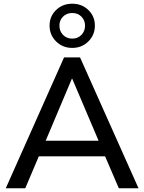

<svg xmlns="http://www.w3.org/2000/svg" viewBox="-20 -1014 776 1034"><path d="M11 0 325 -705H411L726 0H620L546 -172H189L116 0ZM367 -590 226 -256H511L369 -590ZM369 -756Q317 -756 282 -791Q247 -826 247 -876Q247 -926 282 -960Q317 -994 369 -994Q421 -994 456 -960Q491 -926 491 -876Q491 -826 456 -791Q421 -756 369 -756ZM369 -806Q399 -806 418.5 -826Q438 -846 438 -876Q438 -905 418.5 -924.5Q399 -944 369 -944Q339 -944 319.5 -924.5Q300 -905 300 -876Q300 -846 319.5 -826Q339 -806 369 -806Z"/></svg>

Font: Nunito Sans SemiBold
Style: Regular
Weight: 600
Designer: Vernon Adams
Foundry: Vernon Adams
Version: Version 3.101; ttfautohint (v1.8.4.7-5d5b);gftools[0.9.27]